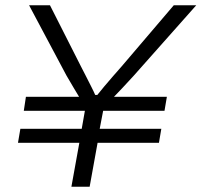

<svg xmlns="http://www.w3.org/2000/svg" viewBox="-20 -706 762 726"><path d="M250 0 280 -166H48L57 -219H289L301 -287H70L78 -340H279Q271 -353 258 -375Q245 -397 231 -421L90 -686H169L286 -455Q295 -438 305 -418Q315 -398 324.5 -379.5Q334 -361 340 -347H348Q359 -361 374.5 -379.5Q390 -398 407.5 -418Q425 -438 440 -455L637 -686H722L485 -419Q461 -393 442 -372.5Q423 -352 411 -340H611L602 -287H370L357 -219H590L581 -166H349L319 0Z"/></svg>

Font: Archivo Expanded ExtraLight
Style: Italic
Weight: 250
Width: 7
Italic angle: -10°
Designer: Hector Gatti
Foundry: Omnibus-Type
Version: Version 2.001